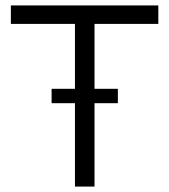

<svg xmlns="http://www.w3.org/2000/svg" viewBox="-20 -687 623 707"><path d="M256 0V-599H20V-667H563V-599H328V0ZM170 -307V-360H414V-307Z"/></svg>

Font: Maven Pro
Style: Regular
Weight: 400
Designer: Joe Prince
Foundry: Joe Prince
Version: Version 2.103